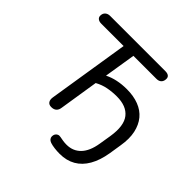

<svg xmlns="http://www.w3.org/2000/svg" viewBox="-220 -902 1288 1288"><g transform="rotate(45 424.0 -258.0)"><path d="M526 189Q501 189 476.5 186Q452 183 434 177Q420 172 413 163Q406 154 406 142.5Q406 131 411 121.5Q416 112 426.5 107Q437 102 450 105Q465 108 481 110.5Q497 113 515 113Q576 113 615.5 72Q655 31 668 -50L682 -136Q700 -249 658.5 -302Q617 -355 525 -355Q481 -355 440 -347Q399 -339 361 -318L317 -39Q314 -17 301 -5Q288 7 264 7Q242 7 232 -7.5Q222 -22 226 -47L318 -626H106Q86 -626 74.5 -635Q63 -644 63 -659Q63 -681 76.5 -693Q90 -705 111 -705H635Q655 -705 666 -697Q677 -689 677 -673Q677 -651 664.5 -638.5Q652 -626 630 -626H411L375 -402Q408 -419 449.5 -428Q491 -437 538 -437Q602 -437 651.5 -418Q701 -399 732 -361.5Q763 -324 775 -269Q787 -214 775 -142L761 -53Q748 26 717 80Q686 134 638 161.5Q590 189 526 189Z"/></g></svg>

Font: Nunito Medium
Style: Italic
Weight: 500
Designer: Vernon Adams
Foundry: Vernon Adams
Version: Version 3.601